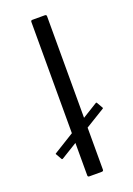

<svg xmlns="http://www.w3.org/2000/svg" viewBox="-138 -762 566 816"><g transform="rotate(-20 145.0 -354.0)"><path d="M112 -7V-701Q112 -708 119 -708H175Q183 -708 183 -701V-7Q183 0 175 0H119Q112 0 112 -7ZM39 -109Q37 -108 35.5 -108.5Q34 -109 34 -109L18 -137Q16 -139 20 -141L252 -284Q254 -285 256 -283L272 -255Q274 -253 271 -251Z"/></g></svg>

Font: Glory Thin
Style: Regular
Weight: 400
Version: Version 1.011